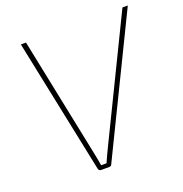

<svg xmlns="http://www.w3.org/2000/svg" viewBox="-125 -801 868 911"><g transform="rotate(-20 309.0 -345.0)"><path d="M618 -690 286 -8Q283 0 273 0H231Q227 0 223.5 -3Q220 -6 219 -10L78 -690H104L226 -95Q230 -76 233.5 -58Q237 -40 240 -21H267Q275 -40 284.5 -59.5Q294 -79 303 -98L591 -690Z"/></g></svg>

Font: Exo 2 Thin
Style: Italic
Weight: 250
Italic angle: -8°
Designer: Natanael Gama
Foundry: Natanael Gama
Version: Version 2.010